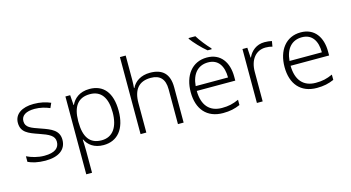

<svg xmlns="http://www.w3.org/2000/svg" viewBox="-101 -1180 3343 1830"><g transform="rotate(-15 1571.0 -265.0)"><path d="M423 -141C423 -235 348 -264 253 -297C161 -329 109 -345 109 -408C109 -464 158 -494 242 -494C295 -494 349 -480 390 -462L411 -509C365 -529 309 -542 245 -542C129 -542 54 -492 54 -406C54 -313 122 -287 221 -253C317 -220 367 -196 367 -137C367 -76 323 -38 218 -38C155 -38 93 -56 46 -79V-24C85 -5 143 10 217 10C348 10 423 -45 423 -141Z M796 -542C697 -542 641 -491 614 -433H611L604 -532H557V236H614V17C614 -16 612 -58 610 -92H614C641 -36 696 10 790 10C927 10 1012 -89 1012 -269C1012 -450 932 -542 796 -542ZM788 -493C898 -493 953 -413 953 -270C953 -126 894 -39 784 -39C668 -39 614 -115 614 -266V-276C615 -416 669 -493 788 -493Z M1213 -517V-760H1156V0H1213V-290C1213 -424 1270 -493 1388 -493C1477 -493 1525 -446 1525 -344V0H1581V-348C1581 -482 1515 -542 1393 -542C1303 -542 1241 -499 1213 -440H1209C1211 -465 1213 -489 1213 -517Z M1902 -766H1835V-758C1864 -717 1930 -646 1980 -606H2020V-615C1982 -654 1928 -722 1902 -766ZM1954 -542C1806 -542 1721 -424 1721 -262C1721 -95 1809 10 1969 10C2037 10 2085 -1 2138 -24V-76C2079 -50 2037 -40 1971 -40C1849 -40 1781 -118 1780 -259H2160V-298C2160 -440 2090 -542 1954 -542ZM1953 -494C2054 -494 2101 -418 2101 -306H1782C1792 -427 1855 -494 1953 -494Z M2523 -541C2443 -541 2388 -493 2361 -433H2358L2352 -532H2304V0H2361V-292C2361 -411 2423 -489 2520 -489C2544 -489 2565 -486 2586 -480L2595 -533C2574 -538 2549 -541 2523 -541Z M2880 -542C2732 -542 2647 -424 2647 -262C2647 -95 2735 10 2895 10C2963 10 3011 -1 3064 -24V-76C3005 -50 2963 -40 2897 -40C2775 -40 2707 -118 2706 -259H3086V-298C3086 -440 3016 -542 2880 -542ZM2879 -494C2980 -494 3027 -418 3027 -306H2708C2718 -427 2781 -494 2879 -494Z"/></g></svg>

Font: Noto Sans Meetei Mayek Light
Style: Regular
Weight: 300
Designer: Monotype Design Team and Neelakash Kshetrimayum
Foundry: Monotype Imaging Inc.
Version: Version 2.002